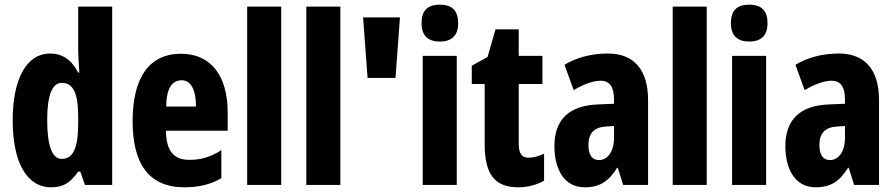

<svg xmlns="http://www.w3.org/2000/svg" viewBox="-20 -788 3817 818"><path d="M198 10C251 10 280 -10 313 -57H322L342 0H458V-760H313V-578C313 -557 315 -525 318 -479H313C284 -535 244 -560 193 -560C94 -560 34 -453 34 -276C34 -98 93 10 198 10ZM243 -111C203 -111 181 -165 181 -277C181 -381 202 -435 243 -435C292 -435 313 -391 313 -292V-261C313 -156 291 -111 243 -111Z M751 -559C615 -559 545 -456 545 -272C545 -94 611 10 766 10C826 10 878 -2 923 -29V-148C875 -118 835 -107 787 -107C720 -107 688 -145 687 -231H950V-309C950 -466 878 -559 751 -559ZM754 -446C792 -446 815 -408 815 -334H688C689 -415 715 -446 754 -446Z M1178 0V-760H1033V0Z M1430 0V-760H1285V0Z M1684 -714H1527L1546 -456H1665Z M1854 -768C1800 -768 1776 -742 1776 -689C1776 -637 1803 -611 1854 -611C1905 -611 1932 -637 1932 -689C1932 -741 1908 -768 1854 -768ZM1926 -550H1781V0H1926Z M2232 -116C2202 -116 2190 -136 2190 -175V-430H2291V-550H2190V-663H2091L2057 -545L1990 -508V-430H2045V-172C2045 -49 2086 10 2187 10C2229 10 2265 0 2298 -18V-133C2273 -122 2251 -116 2232 -116Z M2570 -560C2500 -560 2436 -543 2385 -512L2424 -404C2470 -431 2508 -444 2539 -444C2578 -444 2596 -417 2596 -364V-346L2526 -343C2407 -338 2342 -281 2342 -165C2342 -76 2378 10 2471 10C2537 10 2574 -17 2609 -73H2612L2635 0H2741V-362C2741 -494 2678 -560 2570 -560ZM2562 -249 2596 -251V-201C2596 -143 2569 -106 2532 -106C2503 -106 2487 -127 2487 -171C2487 -221 2512 -246 2562 -249Z M2991 0V-760H2846V0Z M3172 -768C3118 -768 3094 -742 3094 -689C3094 -637 3121 -611 3172 -611C3223 -611 3250 -637 3250 -689C3250 -741 3226 -768 3172 -768ZM3244 -550H3099V0H3244Z M3554 -560C3484 -560 3420 -543 3369 -512L3408 -404C3454 -431 3492 -444 3523 -444C3562 -444 3580 -417 3580 -364V-346L3510 -343C3391 -338 3326 -281 3326 -165C3326 -76 3362 10 3455 10C3521 10 3558 -17 3593 -73H3596L3619 0H3725V-362C3725 -494 3662 -560 3554 -560ZM3546 -249 3580 -251V-201C3580 -143 3553 -106 3516 -106C3487 -106 3471 -127 3471 -171C3471 -221 3496 -246 3546 -249Z"/></svg>

Font: Noto Sans Armenian ExtraCondensed ExtraBold
Style: Regular
Weight: 800
Width: 2
Designer: Monotype Design Team
Foundry: Monotype Imaging Inc.
Version: Version 2.008